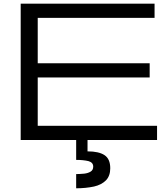

<svg xmlns="http://www.w3.org/2000/svg" viewBox="-20 -770 915 1056"><path d="M93.8 -750H830.1V-671.9H187.5V-421.9H803.2V-343.8H187.5V-78.1H843.8V0H93.8ZM398.9 187.5Q414.6 187.5 442.9 185.1Q464.4 182.6 478.5 173.8Q492.7 165 492.7 146.5Q492.7 123.5 466.8 116.2Q438.5 109.4 398.9 109.4V-31.2H461.4V62.5Q523.9 62.5 555.2 83.5Q586.4 104.5 586.4 155.3Q586.4 197.3 563 221.7Q538.1 246.6 497.1 255.9Q451.2 265.6 398.9 265.6Z"/></svg>

Font: Michroma+
Style: Regular
Weight: 400
Designer: beogot
Foundry: beogot
Version: Version